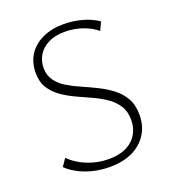

<svg xmlns="http://www.w3.org/2000/svg" viewBox="-125 -759 769 862"><g transform="rotate(-20 259.0 -328.0)"><path d="M415 -158Q415 -198 397 -226Q379 -254 349.5 -274Q320 -294 284.5 -310Q249 -326 213.5 -342.5Q178 -359 149 -380Q120 -401 102 -430Q84 -459 84 -501Q84 -551 107.5 -587.5Q131 -624 174.5 -644.5Q218 -665 276 -665Q320 -665 363 -653.5Q406 -642 439 -619L421 -580Q392 -604 352 -617.5Q312 -631 269 -631Q222 -631 190 -614.5Q158 -598 141.5 -571Q125 -544 125 -510Q125 -475 143 -450Q161 -425 190.5 -407Q220 -389 256 -373.5Q292 -358 327 -340.5Q362 -323 391.5 -300.5Q421 -278 439.5 -245.5Q458 -213 458 -167Q458 -113 432.5 -73.5Q407 -34 361.5 -12.5Q316 9 254 9Q194 9 141.5 -10Q89 -29 54 -63L78 -98Q113 -64 161 -45Q209 -26 261 -26Q335 -26 375 -62.5Q415 -99 415 -158Z"/></g></svg>

Font: Ysabeau ExtraLight
Style: Regular
Weight: 250
Designer: Christian Thalmann (Catharsis Fonts)
Version: Version 2.002